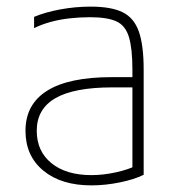

<svg xmlns="http://www.w3.org/2000/svg" viewBox="-20 -550 540 580"><path d="M256 10Q165 10 111 -34.5Q57 -79 57 -155Q57 -235 122.5 -276Q188 -317 318 -317H397V-286H319Q204 -286 147.5 -253.5Q91 -221 91 -155Q91 -93 135.5 -57Q180 -21 256 -21Q292 -21 330.5 -29.5Q369 -38 394 -51L380 -26V-340Q380 -403 369.5 -438Q359 -473 331.5 -485.5Q304 -498 252 -498Q220 -498 189.5 -494.5Q159 -491 132 -483.5Q105 -476 83 -465V-499Q116 -513 161.5 -521.5Q207 -530 254 -530Q316 -530 350.5 -513Q385 -496 399.5 -454.5Q414 -413 414 -340V-22Q386 -8 342 1Q298 10 256 10Z"/></svg>

Font: M PLUS Code Latin ExtraLight
Style: Regular
Weight: 250
Designer: Coji Morishita
Foundry: UNDERFOREST DESIGN
Version: Version 1.002; ttfautohint (v1.8.3)